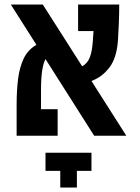

<svg xmlns="http://www.w3.org/2000/svg" viewBox="-20 -606 626 857"><path d="M400.4 0 183.1 -342.3Q163.1 -305.2 163.1 -205.6V-118.7H237.3V0H54.2V-139.2Q54.2 -199.2 60.5 -252Q66.9 -304.7 85.7 -344.5Q104.5 -384.3 142.6 -405.8L28.3 -585.9H170.9L346.7 -310.1Q370.6 -322.8 381.1 -350.6Q391.6 -378.4 394.5 -424.3Q395 -434.6 395.8 -445.6Q396.5 -456.5 397.5 -467.3H328.6V-585.9H512.2Q512.2 -547.4 510.5 -504.4Q508.8 -461.4 506.8 -430.7Q502 -349.6 469.2 -305.9Q436.5 -262.2 388.2 -244.6L543.9 0ZM388.2 75.7V156.7H323.2V231H249V156.7H183.1V75.7Z"/></svg>

Font: Cascadia Mono NF SemiBold
Style: Regular
Weight: 600
Monospace: yes
Designer: Aaron Bell
Foundry: Saja Typeworks
Version: Version 2404.023; ttfautohint (v1.8.4)